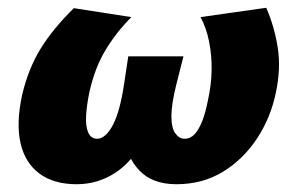

<svg xmlns="http://www.w3.org/2000/svg" viewBox="-20 -458 766 494"><path d="M177 16Q119 16 82 -11Q45 -38 33 -89Q21 -140 37 -214Q53 -282 85 -333.5Q117 -385 170 -437L318 -414Q280 -376 252 -330Q224 -284 210 -221Q203 -187 201.5 -160Q200 -133 207 -117Q214 -101 230 -101Q241 -101 251.5 -110.5Q262 -120 271 -137.5Q280 -155 287 -181Q294 -207 299 -240L310 -313H452L434 -242Q421 -190 421 -159.5Q421 -129 431 -115Q441 -101 455 -101Q470 -101 481 -113Q492 -125 500.5 -147Q509 -169 515 -200Q524 -240 524.5 -278Q525 -316 518 -351Q511 -386 496 -414L665 -438Q686 -390 694.5 -336Q703 -282 690 -221Q677 -156 641.5 -102Q606 -48 553.5 -16Q501 16 434 16Q372 16 338.5 -19.5Q305 -55 300 -108L354 -104Q321 -42 276 -13Q231 16 177 16Z"/></svg>

Font: Ysabeau Infant Black
Style: Italic
Weight: 900
Italic angle: -12°
Designer: Christian Thalmann (Catharsis Fonts)
Version: Version 2.001;gftools[0.9.30]; featfreeze: ss01,ss02,lnum